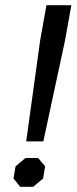

<svg xmlns="http://www.w3.org/2000/svg" viewBox="-20 -720 295 740"><path d="M135 -566 159 -700H255L231 -566L147 -175H81ZM32 -32 40 -79 78 -111H127L154 -79L146 -32L108 0H58Z"/></svg>

Font: Chakra Petch Medium
Style: Italic
Weight: 500
Italic angle: -10°
Designer: Katatrad Aksorn Co.,Ltd.
Foundry: Cadson Demak Co.,Ltd.
Version: Version 1.000; ttfautohint (v1.6)